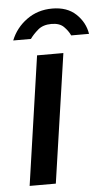

<svg xmlns="http://www.w3.org/2000/svg" viewBox="-51 -733 429 767"><g transform="rotate(-5 163.0 -349.0)"><path d="M36.5 0 111.5 -517H217L141.5 0ZM187.7 -698Q129.7 -698 85.8 -666.2Q41.8 -634.5 21.8 -584.5H92.8Q104.6 -601.5 125 -619.2Q145.5 -637 179.5 -637Q212 -637 228.8 -620.2Q245.6 -603.5 254.3 -584.5H325.8Q318.4 -631 283 -664.5Q247.7 -698 187.7 -698Z"/></g></svg>

Font: Public Sans Medium
Style: Italic
Weight: 500
Italic angle: -8°
Designer: The Public Sans project authors (U.S. Web Design System). Libre Franklin designed by Pablo Impallari and Rodrigo Fuenzal
Version: Version 1.007; ttfautohint (v1.8.1) -l 8 -r 50 -G 200 -x 14 